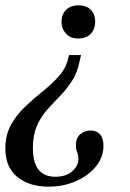

<svg xmlns="http://www.w3.org/2000/svg" viewBox="-49 -501 488 718"><path d="M132 197Q61 197 16 161Q-29 125 -29 54Q-29 4 -8 -34Q13 -72 45.5 -102.5Q78 -133 111.5 -160Q145 -187 171 -216Q197 -245 205 -279L209 -295H254L248 -269Q239 -226 218.5 -195.5Q198 -165 173.5 -140Q149 -115 126 -89Q103 -63 88.5 -29Q74 5 74 53Q74 160 158 160Q197 160 220.5 140Q244 120 244 93Q244 79 239.5 68.5Q235 58 235 42Q235 13 252.5 0Q270 -13 290 -13Q312 -13 325 1.5Q338 16 338 44Q338 86 310.5 120.5Q283 155 236 176Q189 197 132 197ZM243 -357Q214 -357 197.5 -375.5Q181 -394 181 -420Q181 -446 197.5 -463.5Q214 -481 244 -481Q275 -481 291 -464Q307 -447 307 -421Q307 -393 290.5 -375Q274 -357 243 -357Z"/></svg>

Font: STIX Two Text Medium
Style: Italic
Weight: 500
Italic angle: -12°
Designer: Ross Mills, John Hudson & Paul Hanslow, Tiro Typeworks Ltd; with prior portions MicroPress Inc. and Coen Hoffman, Elsevi
Foundry: Tiro Typeworks Ltd
Version: Version 2.13 b171